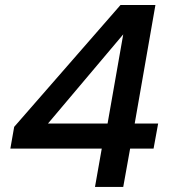

<svg xmlns="http://www.w3.org/2000/svg" viewBox="-20 -740 687 760"><path d="M356 0 382.8 -151.9H21L36.1 -237.8L457 -720.2H595.2L513.2 -251H606L587.9 -151.9H495.1L467.8 0ZM169.9 -251H405.8L467.8 -604Z"/></svg>

Font: SVN-Poppins Medium
Style: Italic
Weight: 500
Italic angle: -10°
Designer: Ninad Kale (Devanagari), Jonny Pinhorn (Latin)
Foundry: Indian Type Foundry
Version: Version 3.002 2017